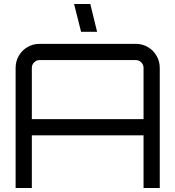

<svg xmlns="http://www.w3.org/2000/svg" viewBox="-20 -939 876 959"><path d="M58 0V-600Q58 -633 74 -660.5Q90 -688 117.5 -704Q145 -720 178 -720H658Q691 -720 718.5 -704Q746 -688 762 -660.5Q778 -633 778 -600V0H697V-263H139V0H58ZM139 -344H697V-600Q697 -616 685.5 -627.5Q674 -639 658 -639H178Q162 -639 150.5 -627.5Q139 -616 139 -600V-344ZM385 -780 350 -919H431L465 -780Z"/></svg>

Font: Orbitron
Style: Regular
Weight: 400
Designer: Matt McInerney
Foundry: The League of Moveable Type
Version: Version 2.001